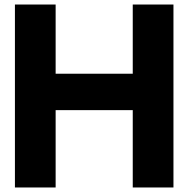

<svg xmlns="http://www.w3.org/2000/svg" viewBox="-20 -829 834 849"><path d="M226 -809V-503H567V-809H747V0H567V-342H226V0H46V-809Z"/></svg>

Font: Neutral Face
Style: Bold
Weight: 700
Designer: Vadym Aksieiev
Version: Version 1.039;Fontself Maker 3.5.7